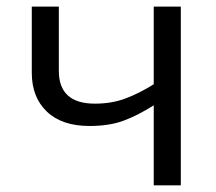

<svg xmlns="http://www.w3.org/2000/svg" viewBox="-20 -555 647 575"><path d="M156.2 -535.2V-342.8Q156.2 -244.6 264.2 -244.6Q314.9 -244.6 356.4 -260.3Q397.9 -275.9 440.4 -302.7V-535.2H521.5V0H440.4V-239.7Q395.5 -210.9 352.1 -194.3Q308.6 -177.7 248 -177.7Q165.5 -177.7 120.4 -220.7Q75.2 -263.7 75.2 -336.9V-535.2Z"/></svg>

Font: Open Sans
Style: Regular
Weight: 400
Designer: Monotype Design Team
Foundry: Monotype Imaging Inc.
Version: Version 3.000; ttfautohint (v1.8.4)